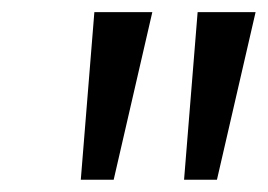

<svg xmlns="http://www.w3.org/2000/svg" viewBox="-20 -725 442 317"><path d="M113.4 -428.3 135.8 -705H231.5L167.7 -428.3ZM283.9 -428.3 306.3 -705H402L338.2 -428.3Z"/></svg>

Font: Nunito Sans 12pt ExtraLight
Style: Italic
Weight: 200
Italic angle: -9°
Designer: Vernon Adams
Foundry: Vernon Adams
Version: Version 3.101;gftools[0.9.27]